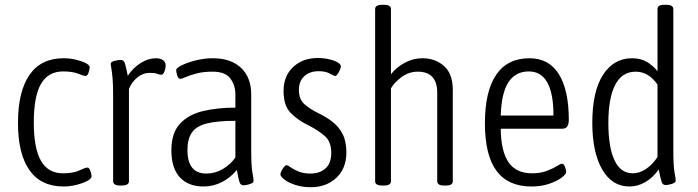

<svg xmlns="http://www.w3.org/2000/svg" viewBox="-20 -772 2911 801"><path d="M245 6Q151 6 103 -62Q55 -130 55 -259Q55 -390 103 -459.5Q151 -529 245 -529Q272 -529 297 -523Q322 -517 338 -508.5Q354 -500 354 -492Q354 -483 349.5 -469Q345 -455 337 -455Q329 -455 306 -464.5Q283 -474 243 -474Q181 -474 151 -422Q121 -370 121 -261Q121 -153 151 -101Q181 -49 243 -49Q286 -49 311 -61Q336 -73 345 -73Q352 -73 357 -59Q362 -45 362 -36Q362 -27 344.5 -17.5Q327 -8 300 -1Q273 6 245 6Z M482 2Q452 2 452 -16V-373Q452 -420 449.5 -446.5Q447 -473 444.5 -486.5Q442 -500 442 -506Q442 -514 457.5 -518Q473 -522 484 -522Q496 -522 500.5 -509.5Q505 -497 513 -456Q536 -490 567.5 -509.5Q599 -529 630 -529Q649 -529 660 -521Q671 -513 671 -500Q671 -485 665.5 -472.5Q660 -460 653 -460Q647 -460 636.5 -464Q626 -468 605 -468Q576 -468 552.5 -448.5Q529 -429 518 -401V-16Q518 2 487 2Z M829 6Q766 6 730.5 -32Q695 -70 695 -145Q695 -217 730.5 -255.5Q766 -294 826.5 -308.5Q887 -323 962 -323V-379Q962 -416 941 -444.5Q920 -473 867 -473Q828 -473 800 -465.5Q772 -458 754.5 -450.5Q737 -443 732 -443Q724 -443 719.5 -457Q715 -471 715 -480Q715 -488 738 -499.5Q761 -511 796.5 -520Q832 -529 868 -529Q943 -529 985.5 -489Q1028 -449 1028 -378V-148Q1028 -79 1033 -52Q1038 -25 1038 -18Q1038 -9 1022.5 -4Q1007 1 996 1Q984 1 979.5 -11.5Q975 -24 968 -63Q942 -31 906 -12.5Q870 6 829 6ZM841 -48Q877 -48 909 -66.5Q941 -85 962 -115V-268Q887 -268 843 -257Q799 -246 780.5 -219Q762 -192 762 -146Q762 -48 841 -48Z M1277 9Q1241 9 1212 -0.5Q1183 -10 1166.5 -23Q1150 -36 1150 -44Q1150 -53 1159.5 -68Q1169 -83 1175 -83Q1180 -83 1192.5 -74Q1205 -65 1225.5 -56.5Q1246 -48 1275 -48Q1315 -48 1338.5 -70Q1362 -92 1362 -134Q1362 -181 1335 -204.5Q1308 -228 1269 -248Q1223 -270 1193 -300.5Q1163 -331 1163 -392Q1163 -455 1203 -492.5Q1243 -530 1306 -530Q1330 -530 1352 -525Q1374 -520 1388 -512Q1402 -504 1402 -495Q1402 -487 1393.5 -471Q1385 -455 1378 -455Q1374 -455 1356 -465Q1338 -475 1309 -475Q1273 -475 1250 -454.5Q1227 -434 1227 -397Q1227 -357 1251 -336.5Q1275 -316 1308 -300Q1341 -284 1367.5 -263.5Q1394 -243 1409.5 -212.5Q1425 -182 1425 -136Q1425 -69 1383 -30Q1341 9 1277 9Z M1574 2Q1545 2 1545 -16V-734Q1545 -752 1574 -752H1582Q1611 -752 1611 -734V-462Q1632 -490 1667.5 -509.5Q1703 -529 1742 -529Q1796 -529 1832.5 -496.5Q1869 -464 1869 -398V-16Q1869 2 1840 2H1833Q1804 2 1804 -16V-388Q1804 -428 1784 -450.5Q1764 -473 1723 -473Q1685 -473 1654 -449.5Q1623 -426 1611 -403V-16Q1611 2 1582 2Z M2197 6Q2100 6 2051.5 -59Q2003 -124 2003 -258Q2003 -391 2050 -460Q2097 -529 2189 -529Q2270 -529 2311.5 -462.5Q2353 -396 2353 -272Q2353 -235 2326 -235H2069Q2070 -141 2101.5 -95Q2133 -49 2200 -49Q2235 -49 2261 -59Q2287 -69 2303 -79Q2319 -89 2324 -89Q2332 -89 2337 -76Q2342 -63 2342 -54Q2342 -45 2322.5 -30.5Q2303 -16 2270.5 -5Q2238 6 2197 6ZM2069 -290H2289Q2289 -474 2186 -474Q2131 -474 2101.5 -429.5Q2072 -385 2069 -290Z M2606 6Q2533 6 2492 -65.5Q2451 -137 2451 -260Q2451 -390 2495.5 -459.5Q2540 -529 2617 -529Q2652 -529 2677.5 -514.5Q2703 -500 2723 -475V-734Q2723 -752 2751 -752H2760Q2789 -752 2789 -734V-149Q2789 -80 2794 -53Q2799 -26 2799 -19Q2799 -10 2783.5 -5Q2768 0 2757 0Q2745 0 2740.5 -12.5Q2736 -25 2728 -65Q2704 -31 2672.5 -12.5Q2641 6 2606 6ZM2620 -49Q2648 -49 2675 -67Q2702 -85 2723 -117V-419Q2686 -473 2632 -473Q2575 -473 2546.5 -418Q2518 -363 2518 -259Q2518 -158 2543.5 -103.5Q2569 -49 2620 -49Z"/></svg>

Font: Asap Condensed Light
Style: Regular
Weight: 300
Width: 3
Designer: Pablo Cosgaya
Foundry: Omnibus-Type
Version: Version 3.001; ttfautohint (v1.8.4.7-5d5b)